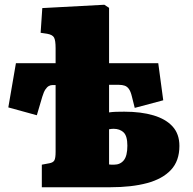

<svg xmlns="http://www.w3.org/2000/svg" viewBox="-20 -788 814 808"><path d="M156 0V-95L188 -101Q204 -104 209 -113.5Q214 -123 214 -149V-430H200Q193 -430 185.5 -426Q178 -422 171 -411.5Q164 -401 158 -381L135 -303L15 -336L47 -522H214V-585Q214 -618 207.5 -630Q201 -642 178 -646L151 -650L158 -754L419 -768L439 -755V-522H646L667 -366L547 -334L535 -382Q530 -403 522.5 -413.5Q515 -424 504.5 -427.5Q494 -431 481 -431H439V-315Q453 -317 468 -317.5Q483 -318 503 -318Q574 -318 626 -302.5Q678 -287 706.5 -255.5Q735 -224 735 -174Q735 -111 699.5 -73Q664 -35 599 -17.5Q534 0 444 0ZM460 -95Q486 -95 501 -113.5Q516 -132 516 -175Q516 -216 500 -231Q484 -246 458 -246Q454 -246 449 -245.5Q444 -245 439 -244V-96Q443 -95 448 -95Q453 -95 460 -95Z"/></svg>

Font: Literata Variable Black
Style: Regular
Weight: 900
Designer: Latin by Veronika Burian and Jose Scaglione. Greek by Irene Vlachou. Cyrillic by Vera Evstafieva.
Foundry: TypeTogether
Version: Version 3.021